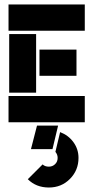

<svg xmlns="http://www.w3.org/2000/svg" viewBox="-20 -545 407 856"><path d="M214 120H118L145 15H239ZM21 -132V-393H141V-132ZM156 -324H321V-207H156ZM18 -117H358V0H18ZM18 -525H358V-408H18ZM227 132 248 44Q285 58 307.5 89Q330 120 330 159Q330 214 292 252.5Q254 291 198 291Q141 291 104 254L170 188Q180 198 198 198Q214 198 225.5 187Q237 176 237 159Q237 144 227 132Z"/></svg>

Font: BroshK
Style: Medium
Weight: 500
Designer: gluk
Foundry: gluk
Version: Version 0.60